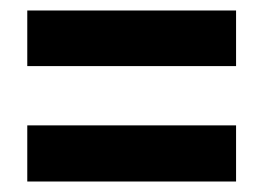

<svg xmlns="http://www.w3.org/2000/svg" viewBox="-20 -535 502 366"><path d="M32 -409V-515H430V-409ZM32 -189V-296H430V-189Z"/></svg>

Font: Noto Sans Display ExtraCondensed
Style: Bold
Weight: 700
Width: 2
Designer: Monotype Design Team
Foundry: Monotype Imaging Inc.
Version: Version 2.003